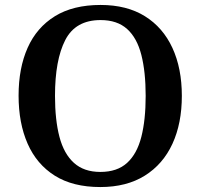

<svg xmlns="http://www.w3.org/2000/svg" viewBox="-20 -745 810 775"><path d="M385 10Q274 10 201 -36Q128 -82 91.5 -165Q55 -248 55 -359Q55 -470 91.5 -552Q128 -634 201.5 -679.5Q275 -725 386 -725Q492 -725 565 -679.5Q638 -634 676 -551.5Q714 -469 714 -358Q714 -247 676 -164.5Q638 -82 564.5 -36Q491 10 385 10ZM385 -51Q453 -51 493 -87.5Q533 -124 550.5 -192.5Q568 -261 568 -358Q568 -455 550.5 -523.5Q533 -592 493 -628Q453 -664 386 -664Q285 -664 243.5 -583.5Q202 -503 202 -358Q202 -261 220 -192.5Q238 -124 278.5 -87.5Q319 -51 385 -51Z"/></svg>

Font: Noto Serif Bengali SemiBold
Style: Regular
Weight: 600
Version: Version 2.003